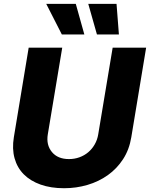

<svg xmlns="http://www.w3.org/2000/svg" viewBox="-20 -977 786 1006"><path d="M52.6 -258.2 130.3 -727.3H306.1L230.5 -273.4Q221.2 -217.7 252.1 -180.4Q282.7 -143.5 341.3 -143.5Q370.4 -143.5 396.3 -152.9Q422.2 -162.3 442.5 -179.5Q462.7 -196.7 476.4 -220.7Q490.1 -244.7 494.7 -273.4L570.3 -727.3H745.7L668 -258.2Q657.3 -192.8 624.8 -142.9Q592.3 -93 544.9 -59.3Q497.5 -25.6 438.6 -8.2Q379.6 9.2 315.7 9.2Q246.4 9.2 192.8 -9.8Q139.2 -28.8 104.6 -63.6Q70 -98.4 56.3 -147.9Q42.6 -197.4 52.6 -258.2ZM222.3 -956.7H377.1L421.9 -796.5H304ZM442.5 -956.7H590.6L603 -796.5H487.9Z"/></svg>

Font: Inter P Extra Bold
Style: Italic
Weight: 800
Italic angle: 9.39999°
Designer: Rasmus Andersson
Foundry: rsms
Version: Version 3.018;git-588b23468